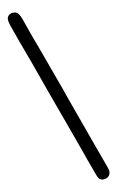

<svg xmlns="http://www.w3.org/2000/svg" viewBox="-53 -750 516 819"><g transform="rotate(-5 204.5 -340.5)"><path d="M160.2 -351.6Q110.4 -459 94.7 -494.1L78.1 -529.3Q52.7 -582 30.3 -631.8Q22.5 -649.4 19.5 -655.3Q9.8 -676.8 9.8 -687.5Q9.8 -702.1 25.4 -710Q31.2 -712.9 35.2 -711.9Q37.1 -711.9 39.1 -711.9Q42 -712.9 45.9 -711.9Q59.6 -708 71.3 -683.6Q76.2 -673.8 88.9 -644.5Q111.3 -594.7 123 -571.3Q131.8 -553.7 146.5 -521.5Q164.1 -483.4 213.9 -377L244.1 -310.5Q295.9 -197.3 338.9 -105.5Q384.8 -8.8 384.8 -4.9V1Q384.8 19.5 369.1 26.4Q361.3 30.3 352.5 30.3Q342.8 29.3 335.9 22.5Q331.1 16.6 319.3 -8.8Q317.4 -12.7 315.4 -17.6Q294.9 -60.5 281.2 -91.8Q259.8 -138.7 210 -245.1Z"/></g></svg>

Font: otype
Style: Regular
Weight: 400
Designer: ironsmith
Version: 4